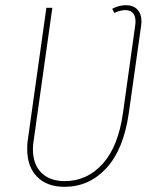

<svg xmlns="http://www.w3.org/2000/svg" viewBox="-20 -711 608 741"><path d="M526 -627Q526 -621 524 -607L477 -274Q457 -134 390.5 -62Q324 10 229 10Q161 10 123 -29Q85 -68 85 -135Q85 -157 87 -169L159 -681H182L110 -169Q107 -151 107 -135Q107 -77 139.5 -44.5Q172 -12 230 -12Q316 -12 376.5 -79Q437 -146 455 -278L501 -607Q503 -621 503 -627Q503 -672 463 -672Q445 -672 421 -661L413 -677Q439 -691 466 -691Q494 -691 510 -674.5Q526 -658 526 -627Z"/></svg>

Font: Fira Sans Condensed Thin
Style: Italic
Weight: 250
Width: 3
Italic angle: -8°
Designer: Carrois Corporate & Edenspiekermann AG
Foundry: Carrois Corporate GbR & Edenspiekermann AG
Version: Version 4.203